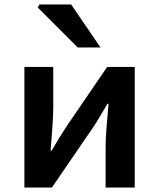

<svg xmlns="http://www.w3.org/2000/svg" viewBox="-20 -838 711 858"><path d="M89 -539H218V-360Q218 -305 206 -165H211Q245 -225 282 -280L459 -539H582V0H452V-180Q452 -216 456 -267.5Q460 -319 465 -374H460Q412 -291 390 -260L212 0H89ZM149 -804 156 -818H298L429 -626H327Z"/></svg>

Font: Nebula Sans Semibold
Style: Regular
Weight: 600
Designer: Paul D. Hunt for Adobe (as Source Sans)
Foundry: Nebula Entertainment & Broadcasting LLC
Version: Version 1.010